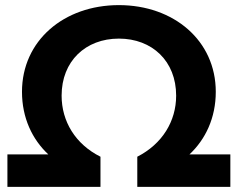

<svg xmlns="http://www.w3.org/2000/svg" viewBox="-20 -731 930 751"><path d="M373 0V-118C275 -167 221 -256 221 -357C221 -492 315 -580 445 -580C575 -580 669 -492 669 -357C669 -257 615 -168 517 -118V0H881V-127H721C784 -186 824 -270 824 -372C824 -572 660 -711 445 -711C230 -711 66 -572 66 -372C66 -270 106 -186 169 -127H9V0Z"/></svg>

Font: Montserrat-Alt1
Style: Bold
Weight: 700
Designer: Differentunic
Foundry: Differentunic
Version: Version 7.222